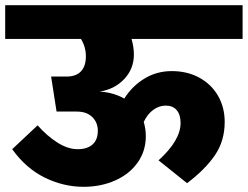

<svg xmlns="http://www.w3.org/2000/svg" viewBox="-40 -716 955 740"><path d="M476 -506Q476 -451 439 -411.5Q402 -372 344 -363Q397 -360 439 -336Q469 -384 516.5 -413Q564 -442 622 -442Q682 -442 728.5 -416.5Q775 -391 800.5 -346.5Q826 -302 826 -246Q826 -173 788.5 -118Q751 -63 681 -10L571 -98Q656 -175 656 -242Q656 -274 641 -291.5Q626 -309 599 -309Q573 -309 550.5 -292.5Q528 -276 514 -246Q522 -219 522 -191Q522 -134 490.5 -89.5Q459 -45 404 -20.5Q349 4 282 4Q205 4 132.5 -31.5Q60 -67 7 -141L105 -233Q140 -193 180.5 -167Q221 -141 260 -141Q296 -141 316.5 -159Q337 -177 337 -212Q337 -244 315.5 -265Q294 -286 256 -286H178L157 -421H217Q253 -421 272 -441Q291 -461 291 -499Q291 -535 272 -566H-20V-696H895V-566H467Q476 -534 476 -506Z"/></svg>

Font: FiraGO Heavy
Style: Regular
Weight: 900
Designer: bBox Type
Foundry: bBox Type GmbH
Version: Version 1.001